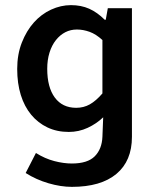

<svg xmlns="http://www.w3.org/2000/svg" viewBox="-20 -523 611 748"><path d="M260 205Q217 205 169 191Q121 177 80 151L120 73Q155 95 191.5 104.5Q228 114 260 114Q321 114 349 86Q377 58 379 10L382 -66Q356 -41 321.5 -25Q287 -9 248 -9Q202 -9 165 -26.5Q128 -44 101.5 -76Q75 -108 61 -153Q47 -198 47 -254.5Q47 -311 65 -357Q83 -403 112 -435.5Q141 -468 179 -485.5Q217 -503 256.5 -503Q296 -503 327.5 -489Q359 -475 388 -446H392L400 -491H494V10Q494 104 433.5 154.5Q373 205 260 205ZM277 -103Q306 -103 330 -116.5Q354 -130 379 -159V-367Q354 -390 329 -399Q304 -408 279.5 -408Q255 -408 234.5 -397.5Q214 -387 198 -367Q182 -347 173 -318.5Q164 -290 164 -255Q164 -183 193.5 -143Q223 -103 277 -103Z"/></svg>

Font: Giro Sans Semibold
Style: Regular
Weight: 600
Designer: Paul D. Hunt
Foundry: Adobe Systems Incorporated
Version: Version 1.000;PS 1.0;hotconv 1.0.88;makeotf.lib2.5.647800